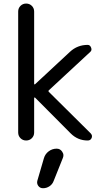

<svg xmlns="http://www.w3.org/2000/svg" viewBox="-20 -794 588 1057"><path d="M292 24.4Q311.5 24.4 322.3 41Q329.1 50.8 329.1 60.5Q329.1 68.4 326.2 75.2L275.4 202.1Q268.6 220.7 252.4 231.4Q236.3 242.2 216.8 242.2Q200.2 242.2 190.9 229.5Q181.6 216.8 185.5 201.2L221.7 77.1Q228.5 53.7 248 39.1Q267.6 24.4 292 24.4ZM168 -332Q168 -330.1 169.9 -329.6Q171.9 -329.1 172.9 -330.1L365.2 -508.8Q406.2 -546.9 462.9 -546.9Q475.6 -546.9 481.4 -532.2Q487.3 -517.6 477.5 -508.8L250 -297.9Q244.1 -293 249 -288.1L479.5 -59.6Q486.3 -52.7 486.3 -43.9Q486.3 -39.1 484.4 -34.2Q478.5 -20.5 462.9 -20.5Q408.2 -20.5 369.1 -59.6L172.9 -256.8Q171.9 -257.8 169.9 -257.3Q168 -256.8 168 -253.9V-64.5Q168 -45.9 155.3 -33.2Q142.6 -20.5 124 -20.5Q105.5 -20.5 92.8 -33.2Q80.1 -45.9 80.1 -64.5V-730.5Q80.1 -749 92.8 -761.7Q105.5 -774.4 124 -774.4Q142.6 -774.4 155.3 -761.7Q168 -749 168 -730.5Z"/></svg>

Font: Gen Jyuu Gothic P Regular
Style: Regular
Weight: 400
Designer: [Source Han Sans]
Ryoko NISHIZUKA  (kana & ideographs); Paul D. Hunt (Latin, Greek & Cyrillic); Wenlong ZHANG  (bopomofo
Version: Version 1.002.20150607